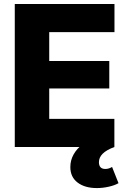

<svg xmlns="http://www.w3.org/2000/svg" viewBox="-20 -748 657 977"><path d="M55.2 0V-727.5H562.5V-584.5H230.5V-437.5H536.1V-297.9H230.5V-143.1H562V0ZM473.1 209Q411.6 209 374.8 180.9Q337.9 152.8 337.9 102.1Q337.9 67.4 354.7 37.6Q371.6 7.8 398.9 -12.2L562 0Q520.5 15.6 502 34.7Q483.4 53.7 483.4 77.1Q483.4 111.8 516.1 111.8Q533.2 111.8 550.3 101.6L583 184.1Q563.5 195.3 533.2 202.1Q502.9 209 473.1 209Z"/></svg>

Font: Inter Extra Bold
Style: Regular
Weight: 800
Designer: Rasmus Andersson
Foundry: rsms
Version: Version 4.000;git-3c8e0fc